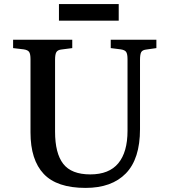

<svg xmlns="http://www.w3.org/2000/svg" viewBox="-20 -904 827 938"><path d="M398 14Q258 14 193.5 -54.5Q129 -123 129 -257V-615Q129 -640 122.5 -650Q116 -660 95 -663L44 -669V-710H333V-669L279 -662Q262 -660 255.5 -649.5Q249 -639 249 -612V-261Q249 -155 289 -103.5Q329 -52 421 -52Q513 -52 558 -106.5Q603 -161 603 -265V-615Q603 -640 596.5 -650Q590 -660 569 -663L521 -669V-710H744V-669L695 -662Q676 -660 670 -649.5Q664 -639 664 -611V-273Q664 -128 595 -57Q526 14 398 14ZM268 -803V-884H560V-803Z"/></svg>

Font: Literata 36pt Medium
Style: Regular
Weight: 500
Designer: Latin by Veronika Burian and Jose Scaglione. Greek by Irene Vlachou. Cyrillic by Vera Evstafieva.
Foundry: TypeTogether
Version: Version 3.002